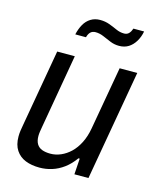

<svg xmlns="http://www.w3.org/2000/svg" viewBox="-111 -796 723 885"><g transform="rotate(15 251.0 -353.5)"><path d="M162 12Q124 12 95 0.5Q66 -11 49 -36.5Q32 -62 32 -102Q32 -116 34 -130Q36 -144 39 -160L103 -526H187L125 -169Q123 -158 121.5 -147.5Q120 -137 120 -128Q120 -104 129 -89.5Q138 -75 154.5 -69Q171 -63 194 -63Q219 -63 243.5 -73.5Q268 -84 289 -104Q310 -124 325.5 -154.5Q341 -185 348 -225L401 -526H485L393 0H326L331 -76H325Q303 -45 276.5 -25.5Q250 -6 221 3Q192 12 162 12ZM163 -624Q169 -651 181 -672.5Q193 -694 212.5 -706Q232 -718 257 -718Q281 -718 301.5 -710.5Q322 -703 340.5 -694.5Q359 -686 379 -686Q393 -686 401.5 -695Q410 -704 415 -719H466Q461 -692 448 -670.5Q435 -649 416 -637Q397 -625 371 -625Q348 -625 328 -633.5Q308 -642 289 -650Q270 -658 251 -658Q236 -658 227 -649Q218 -640 214 -624Z"/></g></svg>

Font: Archivo SemiCondensed
Style: Italic
Weight: 400
Width: 4
Italic angle: -10°
Designer: Hector Gatti
Foundry: Omnibus-Type
Version: Version 2.001